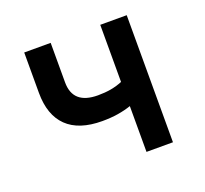

<svg xmlns="http://www.w3.org/2000/svg" viewBox="-108 -732 916 859"><g transform="rotate(-20 350.0 -302.5)"><path d="M450 0V-218Q421 -208 387 -202.5Q353 -197 312 -197Q201 -197 144.5 -252Q88 -307 88 -413V-605H214V-417Q214 -312 333 -312Q367 -312 395 -317Q423 -322 450 -333V-605H576V0Z"/></g></svg>

Font: Martian Mono Medium
Style: Regular
Weight: 500
Monospace: yes
Designer: Roman Shamin
Foundry: Evil Martians
Version: Version 1.000; ttfautohint (v1.8.4.7-5d5b)